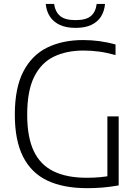

<svg xmlns="http://www.w3.org/2000/svg" viewBox="-20 -953 703 978"><path d="M424 5.5Q303 5.5 221.2 -33.2Q139.5 -72 97.5 -154.8Q55.5 -237.5 55.5 -369Q55.5 -505 98.8 -588.5Q142 -672 220.2 -710.5Q298.5 -749 403 -749Q445.5 -749 486.2 -743.5Q527 -738 568.5 -726.5V-672.5Q522 -685.5 482.8 -690.5Q443.5 -695.5 405.5 -695.5Q318 -695.5 253.8 -664.2Q189.5 -633 154 -561.5Q118.5 -490 118.5 -369Q118.5 -254 152.2 -183.2Q186 -112.5 253.5 -80Q321 -47.5 421.5 -47.5Q458.5 -47.5 490 -50.5Q521.5 -53.5 549.5 -59L527 -32.5V-360H584.5V-8.5Q538 -0.5 500.8 2.5Q463.5 5.5 424 5.5ZM365 -811Q317 -811 284.5 -826.2Q252 -841.5 234.2 -868.8Q216.5 -896 213 -933H255.5Q261.5 -892.5 286.2 -871.5Q311 -850.5 365 -850.5Q419 -850.5 443.2 -871.5Q467.5 -892.5 472.5 -933H515Q511.5 -895.5 494.2 -868.2Q477 -841 444.8 -826Q412.5 -811 365 -811Z"/></svg>

Font: Encode Sans SC Condensed Thin Light
Style: Regular
Weight: 300
Version: Version 3.002